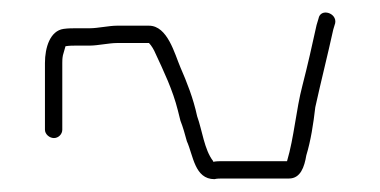

<svg xmlns="http://www.w3.org/2000/svg" viewBox="-20 -426 592 299"><path d="M77 -224V-328C77 -331 77 -335 78 -340L82 -354C88 -355 94 -355 100 -355H120C132 -355 150 -359 162 -359H212C216 -355 220 -348 222 -343C235 -315 249 -286 257 -254L261 -238C265 -228 268 -217 271 -206C281 -184 283 -147 314 -147C318 -148 322 -148 327 -148H430C448 -148 454 -166 457 -184C464 -207 468 -233 471 -259C480 -300 490 -339 499 -380L502 -390C505 -406 479 -414 476 -397L473 -387C466 -355 459 -324 451 -293C441 -255 438 -212 427 -175H327C322 -175 317 -175 312 -174V-175C298 -193 295 -223 287 -245C281 -273 271 -298 261 -321C252 -342 241 -386 212 -386H162C150 -386 132 -382 120 -382H100C93 -382 86 -382 79 -381C58 -378 50 -352 50 -328V-224C50 -217 57 -211 64 -211C71 -211 77 -217 77 -224Z"/></svg>

Font: Electronic
Style: Lt
Weight: 300
Version: Version 1.011